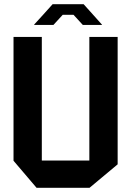

<svg xmlns="http://www.w3.org/2000/svg" viewBox="-20 -889 616 909"><path d="M153 0 44 -128V-714H178V-129H403V-714H537V-111L404 0ZM184 -819 229 -869H376L421 -819L463 -772V-771H372L328 -819H277L233 -771H142V-773Z"/></svg>

Font: Foldit Thin SemiBold
Style: Regular
Weight: 600
Version: Version 1.003